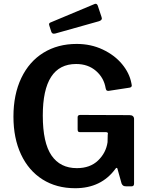

<svg xmlns="http://www.w3.org/2000/svg" viewBox="-20 -984 787 1014"><path d="M204.5 -36.5C253.5 -5.5 311 10 377 10C469 10 540 -24.3 590 -93C592 -95.7 593.8 -97.2 595.5 -97.5C597.2 -97.8 598.7 -96.7 600 -94L622 -15C624.7 -9 627.8 -5 631.5 -3C635.2 -1 640 0 646 0H675C683.7 0 688 -4.7 688 -14V-356C688 -362 686 -366.8 682 -370.5C678 -374.2 672 -376 664 -376L404 -377C394.7 -377 390 -373 390 -365V-301C390 -295 391 -291 393 -289C395 -287 398.7 -286 404 -286H540C546.7 -286 550 -283.3 550 -278C550 -276 549.7 -274.3 549 -273L548 -233C542.7 -195.7 526 -163.5 498 -136.5C470 -109.5 432.7 -96 386 -96C327.3 -96 282.7 -118.3 252 -163C221.3 -207.7 206 -278 206 -374C206 -555.3 264.7 -646 382 -646C424 -646 459 -633.8 487 -609.5C515 -585.2 532 -554.7 538 -518C539.3 -512.7 540.8 -509 542.5 -507C544.2 -505 547.7 -504 553 -504L664 -521C672 -522.3 676 -526.3 676 -533L674 -544C667.3 -580 650.8 -613.8 624.5 -645.5C598.2 -677.2 564.2 -702.8 522.5 -722.5C480.8 -742.2 435 -752 385 -752C318.3 -752 259.8 -736.5 209.5 -705.5C159.2 -674.5 120.2 -630 92.5 -572C64.8 -514 51 -446 51 -368C51 -292 64.3 -225.5 91 -168.5C117.7 -111.5 155.5 -67.5 204.5 -36.5ZM516 -895 496 -955C493.3 -961 489.7 -964 485 -964C483 -964 481.3 -963.7 480 -963L246 -865C241.3 -863 239 -859.7 239 -855C239 -853.7 239.7 -851 241 -847L251 -816C253.7 -809.3 258 -806 264 -806C267.3 -806 270 -806.3 272 -807L503 -872C513 -875.3 518 -880.3 518 -887Z"/></svg>

Font: Libre Franklin SemiBold
Style: Regular
Weight: 600
Designer: Pablo Impallari, Rodrigo Fuenzalida
Foundry: Impallari Type
Version: Version 1.002; ttfautohint (v1.5)